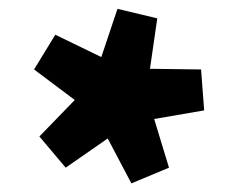

<svg xmlns="http://www.w3.org/2000/svg" viewBox="-20 -744 533 434"><path d="M362 -365 277 -329.5 223.5 -431 128.5 -365 69 -435.5 149 -518 57 -587 105 -665.5 209 -615 245.5 -724 335.5 -702.5 319 -588.5 434.5 -587 441.5 -494.5 328.5 -475Z"/></svg>

Font: Newsreader Caption ExtraBold
Style: Regular
Weight: 800
Designer: Hugues Gentile
Foundry: Production Type
Version: Version 1.001